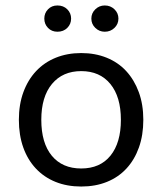

<svg xmlns="http://www.w3.org/2000/svg" viewBox="-20 -669 593 702"><path d="M504 -231Q504 -175 488 -130Q472 -85 442.5 -53Q413 -21 371 -4Q329 13 277 13Q225 13 183 -4Q141 -21 111 -53Q81 -85 65 -130Q49 -175 49 -231Q49 -287 65.5 -332Q82 -377 112 -409Q142 -441 184 -458Q226 -475 277 -475Q328 -475 370 -458Q412 -441 441.5 -409Q471 -377 487.5 -332Q504 -287 504 -231ZM277 -409Q209 -409 170 -362Q131 -315 131 -231Q131 -146 169.5 -99.5Q208 -53 277 -53Q346 -53 384 -100Q422 -147 422 -231Q422 -315 383.5 -362Q345 -409 277 -409ZM240 -601Q240 -581 226 -567Q212 -553 190 -553Q169 -553 155.5 -567Q142 -581 142 -601Q142 -621 155.5 -635Q169 -649 190 -649Q212 -649 226 -635Q240 -621 240 -601ZM413 -601Q413 -581 398.5 -567Q384 -553 363 -553Q343 -553 328.5 -567Q314 -581 314 -601Q314 -621 328.5 -635Q343 -649 363 -649Q384 -649 398.5 -635Q413 -621 413 -601Z"/></svg>

Font: Baloo Bhai 2
Style: Regular
Weight: 400
Designer: Supriya Tembe, Noopur Datye and Ek Type
Foundry: Ek Type
Version: Version 1.640;PS 1.000;hotconv 16.6.51;makeotf.lib2.5.65220;